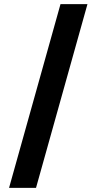

<svg xmlns="http://www.w3.org/2000/svg" viewBox="-20 -799 467 933"><path d="M24 114 274 -779H405L155 114Z"/></svg>

Font: DM Sans 9pt 36pt
Style: Bold
Weight: 700
Version: Version 4.004;gftools[0.9.30]